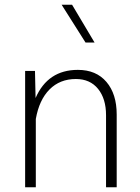

<svg xmlns="http://www.w3.org/2000/svg" viewBox="-20 -789 591 809"><path d="M378.4 -609.9H340.3L239.7 -769H283.7ZM130.9 0H85.9V-490.2H127.4L129.9 -376Q181.6 -494.6 308.1 -494.6Q385.3 -494.6 428.5 -443.8Q471.7 -393.1 471.7 -306.6V0H426.8V-303.7Q426.8 -373 393.1 -414.6Q359.4 -456.1 299.8 -456.1Q232.4 -456.1 188.7 -412.1Q145 -368.2 130.9 -287.6Z"/></svg>

Font: Estedad-FD ExtraLight
Style: Regular
Weight: 200
Designer: Amin Abedi
Version: Version 7.3